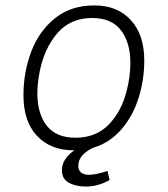

<svg xmlns="http://www.w3.org/2000/svg" viewBox="-20 -541 615 704"><path d="M267 67Q267 84 278 92Q289 100 305 100Q330 100 374 86L382 119Q340 143 295 143Q258 143 232.5 129Q207 115 207 83Q207 61 220 42Q233 23 253 10H249Q165 10 115.5 -43Q66 -96 66 -192Q66 -276 94.5 -351.5Q123 -427 181.5 -474Q240 -521 324 -521H328Q410 -521 459.5 -467.5Q509 -414 509 -319Q509 -248 488 -181.5Q467 -115 424.5 -66Q382 -17 321 1Q267 27 267 67ZM257 -36Q332 -36 379 -84.5Q426 -133 445 -210Q458 -261 458 -310Q458 -385 423.5 -430Q389 -475 318 -475Q238 -475 190 -419Q142 -363 125 -276Q117 -233 117 -199Q117 -124 151.5 -80Q186 -36 257 -36Z"/></svg>

Font: Chivo Thin Italic
Style: Regular
Weight: 100
Italic angle: -8.05°
Designer: Hector Gatti
Foundry: Omnibus-Type
Version: Version 1.007